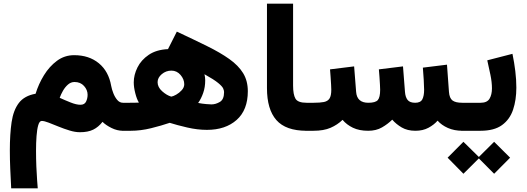

<svg xmlns="http://www.w3.org/2000/svg" viewBox="-20 -707 2850 1038"><path d="M581.1 -242.7Q584.5 -224.1 592.8 -202.9Q601.1 -181.6 614 -166.5Q627 -151.4 645 -151.4H658.2V0H644.5Q613.3 0 582.8 -15.1Q552.2 -30.3 534.2 -48.3Q512.2 -20 483.9 -6.1Q455.6 7.8 412.1 7.8Q386.2 7.8 356 -1.5Q325.7 -10.7 296.4 -22.7Q267.1 -34.7 243.2 -43.9Q219.2 -53.2 205.6 -53.2Q193.4 -53.2 186.8 -30.5Q180.2 -7.8 177.5 28.8Q174.8 65.4 174.8 107.4Q174.8 150.9 176.5 193.4Q178.2 235.8 180.7 267.8Q183.1 299.8 184.1 311H40.5Q37.6 256.8 35.4 205.3Q33.2 153.8 33.2 106.4Q33.2 18.1 42.7 -46.6Q52.2 -111.3 82 -150.4Q111.8 -189.5 172.4 -200.2Q188.5 -252.9 217.8 -300.5Q247.1 -348.1 288.1 -378.4Q329.1 -408.7 380.9 -408.7Q461.4 -408.7 514.4 -365Q567.4 -321.3 581.1 -242.7ZM453.6 -194.8Q453.6 -220.7 434.3 -242.2Q415 -263.7 382.8 -263.7Q363.3 -263.7 347.4 -249.8Q331.5 -235.8 320.3 -216.1Q309.1 -196.3 302.7 -178.2Q331.5 -165 362.3 -152.8Q393.1 -140.6 414.6 -140.6Q437 -140.6 445.3 -157.7Q453.6 -174.8 453.6 -194.8Z M897.5 -43Q853 -27.8 796.9 -13.9Q740.7 0 687 0H638.7V-151.4H680.7Q693.8 -151.4 706.3 -151.6Q718.8 -151.9 731 -152.3Q719.7 -170.4 711.4 -202.9Q703.1 -235.4 703.1 -261.7Q703.1 -301.8 723.1 -342.3Q743.2 -382.8 784.2 -410.6Q825.2 -438.5 888.2 -441.4L936 -536.1Q1027.8 -493.2 1099.1 -458Q1170.4 -422.9 1219.7 -387.9Q1269 -353 1294.4 -311.5Q1319.8 -270 1319.8 -213.9Q1319.8 -112.3 1259.3 -58.6Q1198.7 -4.9 1098.6 -4.9Q1047.4 -4.9 991.7 -17.8Q936 -30.8 897.5 -43ZM832 -262.7Q832 -235.8 856.4 -213.9Q880.9 -191.9 905.8 -184.6Q916 -186 932.6 -195.3Q949.2 -204.6 962.6 -219.5Q976.1 -234.4 976.1 -251.5Q976.1 -278.3 956.1 -301.8Q936 -325.2 906.7 -325.2Q877.4 -325.2 854.7 -306.2Q832 -287.1 832 -262.7ZM1051.3 -150.4Q1074.2 -146 1095 -144.3Q1115.7 -142.6 1123 -142.6Q1146 -142.6 1168.7 -156Q1191.4 -169.4 1191.4 -209.5Q1191.4 -217.3 1186.5 -228.8Q1181.6 -240.2 1159.4 -258.5Q1137.2 -276.9 1085.4 -305.7Q1089.4 -289.6 1089.4 -272.5Q1089.4 -235.8 1078.6 -204.8Q1067.9 -173.8 1051.3 -150.4Z M1423.3 -687H1564.5V-244.6Q1564.5 -195.8 1577.4 -173.6Q1590.3 -151.4 1637.2 -151.4H1649.4V0H1637.2Q1524.9 0 1474.1 -57.9Q1423.3 -115.7 1423.3 -230.5Z M2225.6 0Q2182.6 0 2152.1 -17.8Q2121.6 -35.6 2100.6 -60.1Q2076.2 -36.1 2044.9 -18.1Q2013.7 0 1970.2 0Q1921.9 0 1887.9 -16.4Q1854 -32.7 1832 -59.1Q1804.2 -32.2 1767.1 -16.1Q1730 0 1674.8 0H1629.9V-151.4H1675.8Q1710.4 -151.4 1731.2 -155.5Q1752 -159.7 1761.5 -174.6Q1771 -189.5 1771 -221.7Q1771 -229 1770 -248.8Q1769 -268.6 1767.3 -291.7Q1765.6 -314.9 1764.2 -332L1894.5 -348.1L1905.3 -210.4Q1909.7 -151.4 1971.2 -151.4Q2009.8 -151.4 2022.5 -166Q2035.2 -180.7 2035.2 -221.7Q2035.2 -228.5 2034.2 -248.3Q2033.2 -268.1 2031.5 -291.5Q2029.8 -314.9 2028.3 -332L2158.7 -348.1L2169.4 -210.4Q2171.4 -182.1 2183.6 -166.7Q2195.8 -151.4 2224.6 -151.4Q2253.4 -151.4 2263.2 -169.9Q2272.9 -188.5 2272.9 -221.7Q2272.9 -239.3 2270.8 -275.4Q2268.6 -311.5 2266.1 -341.3L2396.5 -357.4L2407.2 -210.4Q2409.7 -176.3 2426.3 -163.8Q2442.9 -151.4 2479 -151.4H2493.7V0H2480Q2436 0 2401.6 -15.1Q2367.2 -30.3 2345.7 -54.7Q2326.2 -32.2 2296.1 -16.1Q2266.1 0 2225.6 0Z M2577.6 0H2473.1V-151.4H2578.6Q2613.3 -151.4 2626.5 -173.3Q2639.6 -195.3 2639.6 -229.5Q2639.6 -262.7 2631.3 -302.7Q2623 -342.8 2614.3 -380.9L2750.5 -416Q2760.3 -368.7 2765.9 -322.3Q2771.5 -275.9 2771.5 -233.4Q2771.5 -167 2753.9 -114.3Q2736.3 -61.5 2694.1 -30.8Q2651.9 0 2577.6 0ZM2485.4 59.6 2568.8 141.6 2651.4 59.6 2737.8 145.5 2651.4 232.4 2568.8 149.4 2485.4 232.4 2399.9 145.5Z"/></svg>

Font: Vazirmatn UI FD Black
Style: Regular
Weight: 900
Designer: Saber Rastikerdar
Foundry: Saber Rastikerdar
Version: Version 33.003